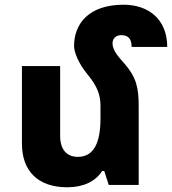

<svg xmlns="http://www.w3.org/2000/svg" viewBox="-20 -784 729 814"><path d="M568 -334C568 -412 558 -457 507 -515C484 -541 457 -570 457 -600C457 -621 472 -635 494 -635C524 -635 538 -619 538 -585H689C689 -701 611 -764 504 -764C355 -764 294 -682 294 -589C294 -564 312 -516 350 -470C395 -416 406 -378 406 -335V-281C406 -176 376 -119 310 -119C262 -119 235 -151 235 -208V-504H73V-175C73 -57 143 10 265 10C334 10 385 -15 413 -59H422L441 0H568Z"/></svg>

Font: Noto Sans Armenian Extra
Style: Regular
Weight: 800
Designer: Monotype Design Team
Foundry: Monotype Imaging Inc.
Version: Version 1.901